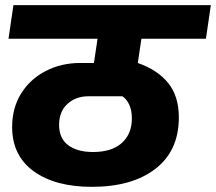

<svg xmlns="http://www.w3.org/2000/svg" viewBox="-20 -716 837 744"><path d="M528 -566 514 -472Q591 -445 632 -394Q673 -343 673 -261Q673 -132 582.5 -62Q492 8 336 8Q194 8 110.5 -52.5Q27 -113 27 -224Q27 -297 61.5 -353Q96 -409 156.5 -440.5Q217 -472 291 -472H344L358 -566H13L32 -696H797L778 -566ZM491 -257Q491 -289 480.5 -311Q470 -333 454 -343H323Q274 -343 241.5 -313.5Q209 -284 209 -232Q209 -180 244 -153.5Q279 -127 341 -127Q413 -127 452 -162Q491 -197 491 -257Z"/></svg>

Font: FiraGO Heavy
Style: Italic
Weight: 900
Italic angle: -8°
Designer: bBox Type GmbH
Foundry: bBox Type GmbH
Version: Version 1.001